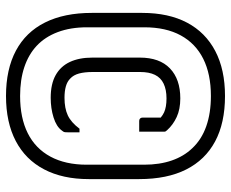

<svg xmlns="http://www.w3.org/2000/svg" viewBox="-85 -670 770 640"><g transform="rotate(90 300.0 -350.0)"><path d="M300 -715Q390 -715 451.5 -682Q513 -649 545 -585.5Q577 -522 577 -429V-261Q577 -174 544.5 -112Q512 -50 450 -17.5Q388 15 300 15Q211 15 149 -18Q87 -51 55 -115Q23 -179 23 -271V-439Q23 -527 55.5 -588.5Q88 -650 150 -682.5Q212 -715 300 -715ZM300 -668Q227 -668 176 -642.5Q125 -617 98 -567.5Q71 -518 71 -446V-255Q71 -200 87 -157.5Q103 -115 133 -87Q162 -60 204 -46Q246 -32 300 -32Q373 -32 424 -57.5Q475 -83 502 -133Q529 -183 529 -254V-445Q529 -497 515 -537.5Q501 -578 474 -606Q445 -637 401 -652.5Q357 -668 300 -668ZM308 -566Q344 -566 370 -554Q396 -542 414 -522Q417 -519 418 -517Q419 -515 419 -511Q419 -491 419 -470Q419 -449 419 -429Q410 -429 401 -429Q392 -429 383 -429Q378 -429 375 -432Q372 -435 372 -440Q372 -455 372 -474.5Q372 -494 372 -531L391 -482Q372 -504 354.5 -512Q337 -520 308 -520Q279 -520 259 -510.5Q239 -501 229.5 -481.5Q220 -462 220 -432V-274Q220 -247 225 -228.5Q230 -210 242 -199Q252 -189 268 -184.5Q284 -180 306 -180Q341 -180 364.5 -191Q388 -202 409 -230H421Q421 -220 421 -210Q421 -200 421 -190Q421 -181 420 -178.5Q419 -176 415 -171Q402 -153 371.5 -143.5Q341 -134 306 -134Q260 -134 230.5 -150.5Q201 -167 186.5 -198Q172 -229 172 -273V-431Q172 -497 208 -531.5Q244 -566 308 -566Z"/></g></svg>

Font: Recursive Light
Style: Regular
Weight: 300
Version: Version 1.085